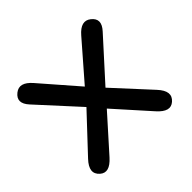

<svg xmlns="http://www.w3.org/2000/svg" viewBox="-132 -670 853 853"><g transform="rotate(-45 295.0 -243.5)"><path d="M58.6 -501.5Q19 -470.2 59.6 -425.8L230 -239.3L72.8 -71.8Q24.4 -20.5 63 13.2Q97.7 43.5 144 -8.3L289.1 -170.4L434.1 -8.3Q480.5 43.5 515.1 13.2Q553.2 -20 505.4 -71.8L350.6 -240.2L518.6 -425.8Q559.1 -470.2 519.5 -501.5Q482.4 -531.2 438.5 -480.5L289.1 -308.6L139.6 -480.5Q95.7 -530.8 58.6 -501.5Z"/></g></svg>

Font: Comic Relief
Style: Regular
Weight: 400
Designer: Jeff Davis
Foundry: Loudifier
Version: Version 1.200; ttfautohint (v1.8.4.7-5d5b)